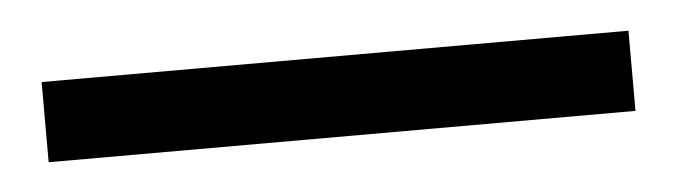

<svg xmlns="http://www.w3.org/2000/svg" viewBox="-23 -34 498 141"><g transform="rotate(-5 225.5 36.5)"><path d="M441.9 66.4H9.3V7.3H441.9Z"/></g></svg>

Font: Shabnam Light FD
Style: Light-FD
Weight: 300
Foundry: DejaVu fonts team - Redesigned by Saber Rastikerdar - Based on Vazir font
Version: Version 5.0.0